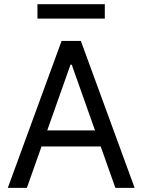

<svg xmlns="http://www.w3.org/2000/svg" viewBox="-20 -904 686 924"><path d="M17.6 0 276.4 -707H369.1L627.9 0H535.2L325.2 -592.8H319.3L109.4 0ZM503.9 -276.4V-199.2H141.6V-276.4ZM484.4 -814.5H160.2V-883.8H484.4Z"/></svg>

Font: WEMIX Pretendard Variable
Style: Regular
Weight: 400
Designer: Base glyphs from Inter by Rasmus Andersson; Hangeul glyphs from Noto Sans CJK(Source Han Sans) by Jang Soo-young and Kan
Foundry: Kil Hyung-jin
Version: Version 1.000;Glyphs 3.2 (3208)